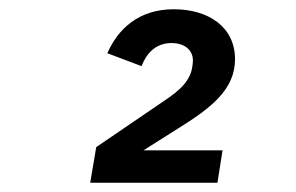

<svg xmlns="http://www.w3.org/2000/svg" viewBox="-20 -724 640 415"><path d="M461 -399H290L366 -447C435 -490 488 -530 488 -596C488 -666 430 -704 356 -704C279 -704 235 -661 212 -609L286 -581C295 -605 314 -631 351 -631C376 -631 397 -618 397 -593C397 -588 396 -581 395 -576C388 -540 354 -519 323 -498L188 -406L175 -329H450Z"/></svg>

Font: IBM Plex Mono SmBld
Style: Italic
Weight: 600
Italic angle: -9.5°
Monospace: yes
Designer: Mike Abbink, Paul van der Laan, Pieter van Rosmalen
Foundry: Bold Monday
Version: Version 2.004